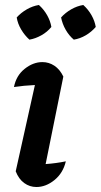

<svg xmlns="http://www.w3.org/2000/svg" viewBox="-20 -742 404 770"><path d="M244 -95Q233 -48 198.5 -20Q164 8 126 8Q99 8 77 -8Q55 -24 43 -55L120 -401Q76 -399 36 -393Q45 -439 79 -466Q113 -493 150 -493Q176 -493 198 -478.5Q220 -464 234 -435L163 -84Q205 -87 244 -95ZM136 -722Q156 -704 169 -681Q182 -658 186 -634Q170 -614 146 -600.5Q122 -587 98 -583Q79 -600 65 -623.5Q51 -647 47 -672Q64 -691 87.5 -704.5Q111 -718 136 -722ZM314 -722Q334 -704 347 -681Q360 -658 364 -634Q347 -614 324 -600.5Q301 -587 276 -583Q257 -599 243.5 -622.5Q230 -646 225 -672Q242 -691 265.5 -704.5Q289 -718 314 -722Z"/></svg>

Font: Piazzolla SemiBold
Style: Italic
Weight: 600
Italic angle: -11.3°
Designer: Juan Pablo del Peral
Foundry: Huerta Tipografica
Version: Version 1.330